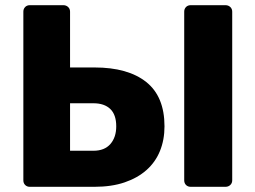

<svg xmlns="http://www.w3.org/2000/svg" viewBox="-20 -720 984 740"><path d="M95 0Q84 0 77 -7Q70 -14 70 -25V-675Q70 -686 77 -693Q84 -700 95 -700H224Q235 -700 242.5 -693Q250 -686 250 -675V-460H344Q473 -460 543.5 -404Q614 -348 614 -233Q614 -181 596.5 -138Q579 -95 544.5 -64.5Q510 -34 460 -17Q410 0 344 0ZM715 0Q704 0 697 -7Q690 -14 690 -25V-675Q690 -686 697 -693Q704 -700 715 -700H849Q860 -700 867.5 -693Q875 -686 875 -675V-25Q875 -14 867.5 -7Q860 0 849 0ZM250 -139H340Q383 -139 405.5 -165Q428 -191 428 -233Q428 -278 405 -300Q382 -322 340 -322H250Z"/></svg>

Font: Fz Rubik
Style: Bold
Weight: 700
Designer: Hubert and Fischer
Foundry: Hubert and Fischer
Version: Vit hóa bi FontZin.com